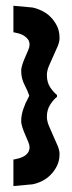

<svg xmlns="http://www.w3.org/2000/svg" viewBox="-20 -583 244 650"><path d="M172.9 -254.9Q162.1 -247.1 150.4 -229.5Q138.7 -211.9 138.7 -187.5Q138.7 -173.8 145.5 -157.2Q152.3 -140.6 160.2 -123.5Q168 -106.4 174.8 -90.3Q181.6 -74.2 181.6 -61.5Q181.6 -39.1 172.9 -21.5Q164.1 -3.9 150.9 9.3Q137.7 22.5 121.6 30.3Q105.5 38.1 89.8 41L25.4 46.9V-43L31.2 -43.9Q37.1 -44.9 45.4 -47.4Q53.7 -49.8 61.5 -54.2Q69.3 -58.6 74.7 -66.4Q80.1 -74.2 80.1 -85Q80.1 -91.8 75.7 -102.5Q71.3 -113.3 65.9 -125.5Q60.5 -137.7 56.2 -150.4Q51.8 -163.1 51.8 -173.8Q51.8 -193.4 59.1 -214.4Q66.4 -235.4 74.2 -249L79.1 -258.8Q74.2 -274.4 63 -295.9Q51.8 -317.4 51.8 -342.8Q51.8 -353.5 56.2 -366.2Q60.5 -378.9 65.9 -391.1Q71.3 -403.3 75.7 -413.6Q80.1 -423.8 80.1 -431.6Q80.1 -442.4 74.7 -449.7Q69.3 -457 61.5 -461.9Q53.7 -466.8 45.4 -469.2Q37.1 -471.7 31.2 -472.7L25.4 -473.6V-563.5L89.8 -557.6Q104.5 -554.7 121.1 -546.9Q137.7 -539.1 150.9 -525.9Q164.1 -512.7 172.9 -495.1Q181.6 -477.5 181.6 -454.1Q181.6 -441.4 174.8 -425.3Q168 -409.2 160.2 -392.6Q152.3 -376 145.5 -359.4Q138.7 -342.8 138.7 -329.1Q138.7 -303.7 150.4 -286.6Q162.1 -269.5 172.9 -261.7Z"/></svg>

Font: Shorif Bongobondhu ANSI V2
Style: Regular
Weight: 400
Designer: Shorif Uddin Shishir, Shorif art & Design, e-mail : shorifart@gmail.com, facebook : Shorif2001
Foundry: Lipighor Font Foundry
Version: Designed By Shorif Uddin Shishir | Build By Niladri Shekhar 